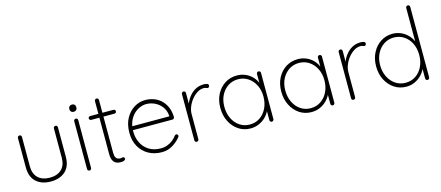

<svg xmlns="http://www.w3.org/2000/svg" viewBox="-51 -1286 4228 1841"><g transform="rotate(-15 2062.5 -365.0)"><path d="M460 -499Q469 -499 474.5 -493Q480 -487 480 -479V-188Q480 -91 425.5 -42.5Q371 6 281 6Q192 6 137.5 -42.5Q83 -91 83 -188V-479Q83 -487 89 -493Q95 -499 103 -499Q112 -499 117.5 -493Q123 -487 123 -479V-188Q123 -112 165.5 -72Q208 -32 281 -32Q355 -32 397.5 -72Q440 -112 440 -188V-479Q440 -487 445.5 -493Q451 -499 460 -499Z M686 -495V-20Q686 -12 680 -6Q674 0 666 0Q657 0 651.5 -6Q646 -12 646 -20V-495Q646 -503 652 -509Q658 -515 666 -515Q675 -515 680.5 -509Q686 -503 686 -495ZM666 -583Q650 -583 640.5 -592Q631 -601 631 -615V-623Q631 -637 641 -646Q651 -655 667 -655Q681 -655 690.5 -646Q700 -637 700 -623V-615Q700 -601 690.5 -592Q681 -583 666 -583Z M806 -503H1038Q1046 -503 1051.5 -497Q1057 -491 1057 -484Q1057 -476 1051.5 -470.5Q1046 -465 1038 -465H806Q799 -465 793 -471Q787 -477 787 -484Q787 -492 793 -497.5Q799 -503 806 -503ZM908 -650Q917 -650 922.5 -644Q928 -638 928 -630V-109Q928 -76 936.5 -60.5Q945 -45 958 -40.5Q971 -36 983 -36Q990 -36 995 -38Q1000 -40 1007 -40Q1014 -40 1019 -34.5Q1024 -29 1024 -22Q1024 -13 1012.5 -6.5Q1001 0 984 0Q978 0 962.5 -0.5Q947 -1 929.5 -9.5Q912 -18 900 -40.5Q888 -63 888 -107V-630Q888 -638 894 -644Q900 -650 908 -650Z M1384 10Q1309 10 1251.5 -22Q1194 -54 1161 -112.5Q1128 -171 1128 -250Q1128 -334 1160.5 -393Q1193 -452 1244.5 -483.5Q1296 -515 1354 -515Q1396 -515 1436 -501.5Q1476 -488 1507.5 -459.5Q1539 -431 1558.5 -388.5Q1578 -346 1580 -287Q1580 -279 1574 -272.5Q1568 -266 1560 -266H1152L1146 -304H1549L1539 -295V-313Q1534 -366 1505.5 -402Q1477 -438 1437 -456.5Q1397 -475 1354 -475Q1324 -475 1291 -461.5Q1258 -448 1230 -420.5Q1202 -393 1184.5 -351Q1167 -309 1167 -253Q1167 -192 1191.5 -141Q1216 -90 1264.5 -59Q1313 -28 1384 -28Q1418 -28 1448 -39.5Q1478 -51 1502 -70Q1526 -89 1541 -111Q1549 -120 1558 -120Q1565 -120 1570 -114.5Q1575 -109 1575 -102Q1575 -95 1571 -90Q1540 -50 1491.5 -20Q1443 10 1384 10Z M1731 0Q1722 0 1716.5 -6Q1711 -12 1711 -20V-479Q1711 -487 1717 -493Q1723 -499 1731 -499Q1740 -499 1745.5 -493Q1751 -487 1751 -479V-310L1734 -284Q1734 -323 1747.5 -363Q1761 -403 1787 -437.5Q1813 -472 1850.5 -493.5Q1888 -515 1937 -515Q1951 -515 1967 -511Q1983 -507 1983 -492Q1983 -483 1978 -477Q1973 -471 1965 -471Q1959 -471 1950.5 -475.5Q1942 -480 1926 -480Q1894 -480 1863 -461Q1832 -442 1806.5 -410.5Q1781 -379 1766 -342Q1751 -305 1751 -270V-20Q1751 -12 1745 -6Q1739 0 1731 0Z M2476 -499Q2485 -499 2490.5 -493Q2496 -487 2496 -479V-20Q2496 -12 2490 -6Q2484 0 2476 0Q2467 0 2461.5 -6Q2456 -12 2456 -20V-162L2472 -175Q2472 -143 2456 -110Q2440 -77 2412 -50Q2384 -23 2346 -6.5Q2308 10 2264 10Q2197 10 2144.5 -25Q2092 -60 2062 -120Q2032 -180 2032 -255Q2032 -331 2062.5 -389.5Q2093 -448 2145.5 -481.5Q2198 -515 2264 -515Q2307 -515 2345 -499.5Q2383 -484 2411.5 -456Q2440 -428 2456 -390.5Q2472 -353 2472 -309L2456 -334V-479Q2456 -487 2461.5 -493Q2467 -499 2476 -499ZM2266 -28Q2322 -28 2366 -57.5Q2410 -87 2435 -138.5Q2460 -190 2460 -255Q2460 -317 2435 -367.5Q2410 -418 2366 -447.5Q2322 -477 2266 -477Q2211 -477 2167 -448.5Q2123 -420 2097.5 -370Q2072 -320 2072 -255Q2072 -190 2097 -138.5Q2122 -87 2166 -57.5Q2210 -28 2266 -28Z M3081 -499Q3090 -499 3095.5 -493Q3101 -487 3101 -479V-20Q3101 -12 3095 -6Q3089 0 3081 0Q3072 0 3066.5 -6Q3061 -12 3061 -20V-162L3077 -175Q3077 -143 3061 -110Q3045 -77 3017 -50Q2989 -23 2951 -6.5Q2913 10 2869 10Q2802 10 2749.5 -25Q2697 -60 2667 -120Q2637 -180 2637 -255Q2637 -331 2667.5 -389.5Q2698 -448 2750.5 -481.5Q2803 -515 2869 -515Q2912 -515 2950 -499.5Q2988 -484 3016.5 -456Q3045 -428 3061 -390.5Q3077 -353 3077 -309L3061 -334V-479Q3061 -487 3066.5 -493Q3072 -499 3081 -499ZM2871 -28Q2927 -28 2971 -57.5Q3015 -87 3040 -138.5Q3065 -190 3065 -255Q3065 -317 3040 -367.5Q3015 -418 2971 -447.5Q2927 -477 2871 -477Q2816 -477 2772 -448.5Q2728 -420 2702.5 -370Q2677 -320 2677 -255Q2677 -190 2702 -138.5Q2727 -87 2771 -57.5Q2815 -28 2871 -28Z M3287 0Q3278 0 3272.5 -6Q3267 -12 3267 -20V-479Q3267 -487 3273 -493Q3279 -499 3287 -499Q3296 -499 3301.5 -493Q3307 -487 3307 -479V-310L3290 -284Q3290 -323 3303.5 -363Q3317 -403 3343 -437.5Q3369 -472 3406.5 -493.5Q3444 -515 3493 -515Q3507 -515 3523 -511Q3539 -507 3539 -492Q3539 -483 3534 -477Q3529 -471 3521 -471Q3515 -471 3506.5 -475.5Q3498 -480 3482 -480Q3450 -480 3419 -461Q3388 -442 3362.5 -410.5Q3337 -379 3322 -342Q3307 -305 3307 -270V-20Q3307 -12 3301 -6Q3295 0 3287 0Z M4022 -740Q4031 -740 4036.5 -734Q4042 -728 4042 -720V-20Q4042 -12 4036 -6Q4030 0 4022 0Q4013 0 4007.5 -6Q4002 -12 4002 -20V-162L4018 -184Q4018 -150 4002.5 -115.5Q3987 -81 3958.5 -52.5Q3930 -24 3892 -7Q3854 10 3810 10Q3744 10 3691.5 -24.5Q3639 -59 3608.5 -118.5Q3578 -178 3578 -253Q3578 -328 3608.5 -387.5Q3639 -447 3691.5 -481Q3744 -515 3810 -515Q3851 -515 3888.5 -499.5Q3926 -484 3955 -456Q3984 -428 4001 -390.5Q4018 -353 4018 -309L4002 -334V-720Q4002 -728 4007.5 -734Q4013 -740 4022 -740ZM3812 -28Q3869 -28 3912.5 -57Q3956 -86 3981 -137Q4006 -188 4006 -253Q4006 -318 3981 -368.5Q3956 -419 3912 -448Q3868 -477 3812 -477Q3757 -477 3713 -448Q3669 -419 3643.5 -368.5Q3618 -318 3618 -253Q3618 -189 3643.5 -138Q3669 -87 3713 -57.5Q3757 -28 3812 -28Z"/></g></svg>

Font: Quicksand Variable Light
Style: Regular
Weight: 300
Designer: Andrew Paglinawan
Foundry: Andrew Paglinawan
Version: Version 3.004